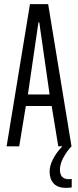

<svg xmlns="http://www.w3.org/2000/svg" viewBox="-20 -708 379 929"><path d="M327 158V199Q311 201 299 201Q259 201 239.5 179.5Q220 158 220 122Q220 94 237 61Q254 28 282 0H262L230 -195H105L73 0H12L125 -688H213L326 0Q303 24 286.5 55Q270 86 270 113Q270 159 313 159ZM115 -251H220L170 -600H166Z"/></svg>

Font: Saira Ultra Condensed
Style: Regular
Weight: 400
Width: 1
Designer: Hector Gatti with collaboration of the Omnibus-Type team
Foundry: Omnibus-Type
Version: Version 1.001; ttfautohint (v1.8)